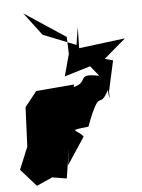

<svg xmlns="http://www.w3.org/2000/svg" viewBox="-56 -893 658 892"><g transform="rotate(-5 273.5 -447.0)"><path d="M413 -529C287 -555 387 -491 248 -481C323 -399 250 -542 274 -425L293 -499L115 -484L59 -414L51 -230L8 -126L80 -45L154 -78L221 -67L243 -208L232 -127L316 -254C289 -291 236 -286 342 -298C413 -487 397 -364 447 -460C452 -375 454 -471 450 -445L483 -595C372 -624 469 -612 354 -602ZM320 -681 167 -742 86 -849 278 -722 281 -643 253 -540 433 -595 547 -692 331 -665 333 -764Z"/></g></svg>

Font: Asimov Silicon
Style: Regular
Weight: 400
Designer: Google
Version: Version 2.000980; 2014